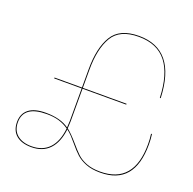

<svg xmlns="http://www.w3.org/2000/svg" viewBox="-134 -898 1051 1044"><g transform="rotate(20 391.5 -376.5)"><path d="M749 -225Q749 9 551 9Q502 9 468 -4.5Q434 -18 412 -38Q390 -58 363 -91Q350 -107 334.5 -123.5Q319 -140 304 -151Q295 -74 256.5 -33.5Q218 7 152 7Q96 7 64.5 -19.5Q33 -46 33 -96Q33 -144 66 -170Q99 -196 164 -196Q250 -196 299 -160Q301 -184 301 -198V-387H142V-392H301V-499Q301 -621 343.5 -691.5Q386 -762 498 -762Q712 -762 723 -484H718Q713 -619 659 -688Q605 -757 498 -757Q388 -757 347 -687.5Q306 -618 306 -498V-392H559V-387H306V-198Q306 -183 304 -157Q329 -138 367 -94Q394 -62 415 -42Q436 -22 469 -9Q502 4 549 4Q744 4 744 -225Q744 -257 740 -284L745 -285Q749 -258 749 -225ZM299 -154Q274 -172 243.5 -181.5Q213 -191 171 -191Q38 -191 38 -96Q38 -49 68.5 -23.5Q99 2 152 2Q216 2 253.5 -38Q291 -78 299 -154Z"/></g></svg>

Font: Hepta Slab Hairline
Style: Regular
Weight: 400
Designer: Michael LaGattuta
Foundry: Michael LaGattuta
Version: Version 1.100; ttfautohint (v1.8) -l 8 -r 50 -G 200 -x 14 -D